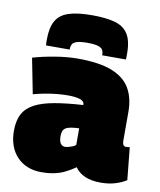

<svg xmlns="http://www.w3.org/2000/svg" viewBox="-87 -847 770 926"><g transform="rotate(10 298.0 -384.0)"><path d="M14 -164Q14 -214 31.5 -246.5Q49 -279 86 -298.5Q123 -318 181.5 -328.5Q240 -339 322 -344V-346Q322 -363 300.5 -370Q279 -377 241 -377Q219 -377 191 -374.5Q163 -372 133 -366.5Q103 -361 73 -353L39 -526Q86 -540 146 -550Q206 -560 258 -560Q362 -560 424 -536Q486 -512 514 -465Q542 -418 542 -349V-212Q542 -193 547 -187Q552 -181 558 -181Q563 -181 568.5 -181.5Q574 -182 578 -183L594 -24Q571 -9 539.5 0.5Q508 10 469 10Q423 10 392 -3.5Q361 -17 343 -43Q317 -25 292 -13Q267 -1 239.5 4.5Q212 10 177 10Q141 10 111 -2Q81 -14 59 -37Q37 -60 25.5 -92Q14 -124 14 -164ZM240 -177Q240 -152 248.5 -141Q257 -130 270 -130Q276 -130 286 -132.5Q296 -135 306.5 -139Q317 -143 322 -149V-230Q297 -229 281 -226Q265 -223 256 -217Q247 -211 243.5 -201.5Q240 -192 240 -177ZM290 -778Q355 -778 399 -766.5Q443 -755 465 -722Q487 -689 487 -625Q487 -618 487 -610.5Q487 -603 486 -596H370Q370 -597 370 -598Q370 -599 370 -601Q370 -610 366 -620Q362 -630 345 -636.5Q328 -643 290 -643Q252 -643 235.5 -636.5Q219 -630 215 -620Q211 -610 211 -601Q211 -599 211 -598Q211 -597 211 -596H95Q94 -603 94 -610.5Q94 -618 94 -625Q94 -683 113 -716.5Q132 -750 175 -764Q218 -778 290 -778Z"/></g></svg>

Font: Georama Black
Style: Regular
Weight: 900
Designer: Jean-Baptiste Levee
Foundry: Production Type
Version: Version 1.001